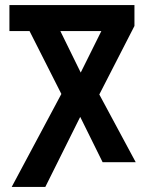

<svg xmlns="http://www.w3.org/2000/svg" viewBox="-20 -734 572 754"><path d="M26 0 221 -365 96 -612H17V-714H508V-632L370 -363L513 -97H383L295 -275L158 0ZM297 -449 378 -612H217Z"/></svg>

Font: Noto Sans Georgian Condensed Semi
Style: Regular
Weight: 600
Width: 3
Designer: Monotype Design Team
Foundry: Monotype Imaging Inc.
Version: Version 1.901